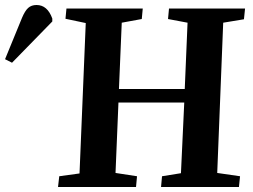

<svg xmlns="http://www.w3.org/2000/svg" viewBox="-196 -748 1011 768"><path d="M13.2 -662.1 -147.9 -497.1 -175.8 -511.2 -107.9 -676.8Q-96.2 -704.6 -83.3 -716.3Q-70.3 -728 -49.8 -728Q-6.3 -728 13.2 -673.8ZM527.8 -55.2 541 -337.9H277.8L266.1 -56.2L352.1 -43L348.1 0H36.1L41 -43L122.1 -54.2L147 -655.8L65.9 -672.9L69.8 -713.9H375L371.1 -671.9L291 -657.2L279.8 -392.1H543L554.2 -657.2L476.1 -671.9L480 -713.9H784.2L779.8 -670.9L696.8 -657.2L672.9 -56.2L764.2 -43L759.8 0H448.2L452.1 -43Z"/></svg>

Font: Literata SemiBold
Style: Italic
Weight: 650
Italic angle: -2.39999°
Designer: Latin by Veronika Burian and Jose Scaglione. Greek by Irene Vlachou. Cyrillic by Vera Evstafieva
Foundry: TypeTogether
Version: Version 3.021